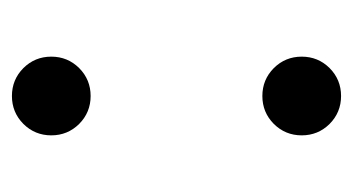

<svg xmlns="http://www.w3.org/2000/svg" viewBox="-155 -421 592 322"><g transform="rotate(90 141.0 -260.0)"><path d="M75 -50C75 -31.7 81.4 -16.1 94.2 -3.2C107.1 9.6 122.7 16 141 16C159.3 16 174.9 9.6 187.8 -3.2C200.6 -16.1 207 -31.7 207 -50C207 -68.3 200.6 -83.9 187.8 -96.8C174.9 -109.6 159.3 -116 141 -116C122.7 -116 107.1 -109.6 94.2 -96.8C81.4 -83.9 75 -68.3 75 -50ZM75 -470C75 -451.7 81.4 -436.1 94.2 -423.2C107.1 -410.4 122.7 -404 141 -404C159.3 -404 174.9 -410.4 187.8 -423.2C200.6 -436.1 207 -451.7 207 -470C207 -488.3 200.6 -503.9 187.8 -516.8C174.9 -529.6 159.3 -536 141 -536C122.7 -536 107.1 -529.6 94.2 -516.8C81.4 -503.9 75 -488.3 75 -470Z"/></g></svg>

Font: Besley*
Style: Regular
Weight: 400
Designer: Owen Earl
Foundry: indestructible type*
Version: Version 3.000; ttfautohint (v1.8.3)